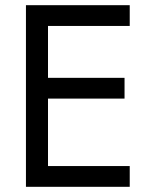

<svg xmlns="http://www.w3.org/2000/svg" viewBox="-20 -720 590 740"><path d="M165 -340V-80H480V0H80V-700H480V-620H165V-420H460V-340Z"/></svg>

Font: renner_400book
Style: Book
Weight: 400
Version: Version 003.000 ; ttfautohint (v0.97) -l 8 -r 50 -G 200 -x 1